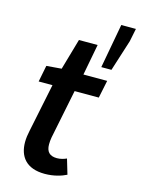

<svg xmlns="http://www.w3.org/2000/svg" viewBox="-118 -834 671 913"><g transform="rotate(15 217.5 -377.0)"><path d="M194 12C239 12 276 0 300 -12L278 -86C265 -80 248 -75 231 -75C195 -75 178 -93 178 -129C178 -140 179 -151 181 -163L230 -405H349L367 -492H250L279 -645H187L143 -492L69 -486L53 -405H121L72 -167C68 -148 65 -130 65 -110C65 -40 102 12 194 12ZM323 -548H373L422 -702L435 -766H363Z"/></g></svg>

Font: Source Sans Pro Semibold
Style: Italic
Weight: 600
Italic angle: -11°
Designer: Paul D. Hunt
Foundry: Adobe Systems Incorporated
Version: Version 3.006;hotconv 1.0.111;makeotfexe 2.5.65597